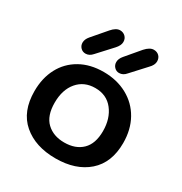

<svg xmlns="http://www.w3.org/2000/svg" viewBox="-175 -877 951 1006"><g transform="rotate(30 301.0 -373.5)"><path d="M32 -249Q32 -328 64 -388.5Q96 -449 156 -483Q216 -517 297 -517Q377 -517 439.5 -483Q502 -449 536.5 -387.5Q571 -326 571 -245Q571 -126 498 -62Q425 2 303 2Q181 2 106.5 -62Q32 -126 32 -249ZM448 -246Q448 -322 409 -372Q370 -422 301 -422Q234 -422 194 -375Q154 -328 154 -249Q154 -170 194.5 -131.5Q235 -93 301 -93Q369 -93 408.5 -131.5Q448 -170 448 -246ZM123 -595Q123 -615 140 -635L213 -720Q238 -749 262 -749Q281 -749 294 -736.5Q307 -724 307 -704Q307 -683 286 -660L206 -573Q188 -552 165 -552Q147 -552 135 -564.5Q123 -577 123 -595ZM327 -595Q327 -615 344 -635L416 -720Q442 -749 466 -749Q486 -749 498.5 -736.5Q511 -724 511 -704Q511 -682 489 -660L410 -574Q392 -552 368 -552Q351 -552 339 -564.5Q327 -577 327 -595Z"/></g></svg>

Font: Mali SemiBold
Style: Regular
Weight: 600
Designer: Kitiyaporn Chalermlarp | Katatrad Aksorn Co.,Ltd.
Foundry: Cadson Demak Co.,Ltd.
Version: Version 1.000; ttfautohint (v1.6)